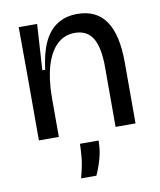

<svg xmlns="http://www.w3.org/2000/svg" viewBox="-82 -596 721 863"><g transform="rotate(-10 278.0 -164.5)"><path d="M61 0V-278L60 -517H144L131 -308H144Q153 -383 176 -432Q199 -481 237.5 -505.5Q276 -530 329 -530Q416 -530 459 -467.5Q502 -405 502 -278V0H411V-273Q411 -363 385 -405.5Q359 -448 303 -448Q256 -448 222.5 -416.5Q189 -385 171 -326Q153 -267 152 -184V0ZM218 201Q234 143 237 104.5Q240 66 240 47H325Q325 91 314 129.5Q303 168 288 201Z"/></g></svg>

Font: Bricolage Grotesque 60pt
Style: Regular
Weight: 400
Version: Version 1.001;gftools[0.9.33.dev8+g029e19f]